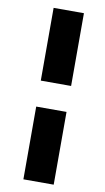

<svg xmlns="http://www.w3.org/2000/svg" viewBox="-99 -822 548 998"><g transform="rotate(10 175.0 -322.5)"><path d="M260 -254V130H100V-254ZM260 -775V-391H100V-775Z"/></g></svg>

Font: Raleway Thin Black
Style: Italic
Weight: 900
Italic angle: -12°
Version: Version 4.026